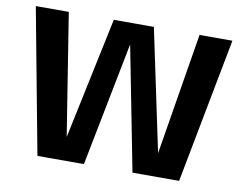

<svg xmlns="http://www.w3.org/2000/svg" viewBox="-74 -778 1123 880"><g transform="rotate(10 487.0 -337.5)"><path d="M151 0H367.5L483 -588.5H478.5L593.5 0H810.5L939.5 -675H786.5L690 -87H698L574 -675H387.5L263.5 -87H271.5L178 -675H24.5Z"/></g></svg>

Font: Anybody UltraCondensed Thin SemiBold
Style: Regular
Weight: 600
Version: Version 1.111